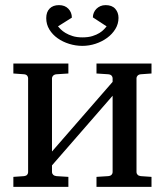

<svg xmlns="http://www.w3.org/2000/svg" viewBox="-20 -730 644 750"><path d="M356.9 0V-39.1L402.8 -42Q412.1 -43 416 -47.6Q419.9 -52.2 419.9 -57.1V-356L183.1 -84V-57.1Q183.1 -52.2 187.5 -47.6Q191.9 -43 200.2 -42L247.1 -39.1V0H32.2V-39.1L74.2 -42Q82.5 -43 86.2 -47.6Q89.8 -52.2 89.8 -57.1V-424.8Q89.8 -429.7 86.2 -434.3Q82.5 -439 74.2 -439.9L32.2 -442.9V-481.9H247.1V-442.9L200.2 -439.9Q191.9 -439 187.5 -434.3Q183.1 -429.7 183.1 -424.8V-138.2L419.9 -410.2V-424.8Q419.9 -429.7 416 -434.3Q412.1 -439 402.8 -439.9L356.9 -442.9V-481.9H571.8V-442.9L529.8 -439.9Q521.5 -439 517.3 -434.3Q513.2 -429.7 513.2 -424.8V-57.1Q513.2 -52.2 517.3 -47.6Q521.5 -43 529.8 -42L571.8 -39.1V0ZM442.9 -660.2Q442.9 -636.7 430.7 -616.7Q418.5 -596.7 398.4 -582Q378.4 -567.4 353.3 -559.1Q328.1 -550.8 301.8 -550.8Q275.9 -550.8 250.5 -558.6Q225.1 -566.4 205.1 -580.6Q185.1 -594.7 172.9 -614.7Q160.6 -634.8 160.6 -659.2Q160.6 -683.1 173.8 -696.5Q187 -710 210.4 -710Q233.4 -710 247.1 -695.8Q260.7 -681.6 260.7 -661.1L206.5 -627Q210 -623 217 -615.7Q224.1 -608.4 235.8 -601.3Q247.6 -594.2 263.7 -589.1Q279.8 -584 301.8 -584Q324.7 -584 341.1 -589.1Q357.4 -594.2 368.7 -601.3Q379.9 -608.4 386.5 -615.7Q393.1 -623 396.5 -627L342.8 -662.1Q342.8 -671.4 346.4 -680.2Q350.1 -689 356.7 -695.6Q363.3 -702.1 372.3 -706.1Q381.3 -710 392.6 -710Q417.5 -710 430.2 -695.6Q442.9 -681.2 442.9 -660.2Z"/></svg>

Font: Charis SIL CyrE
Style: Regular
Weight: 400
Foundry: SIL International
Version: Version 5.000